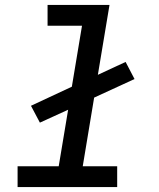

<svg xmlns="http://www.w3.org/2000/svg" viewBox="-20 -755 640 775"><path d="M51 0V-84H217L255 -312L141 -260L105 -328L270 -405L311 -651H172V-735H422L375 -453L487 -505L523 -436L360 -361L314 -84H453V0Z"/></svg>

Font: Iosevka Curly Slab MdExObl
Style: Regular
Weight: 500
Width: 7
Italic angle: -9°
Monospace: yes
Designer: Belleve Invis
Foundry: Belleve Invis
Version: Version 11.1.0; ttfautohint (v1.8.3)